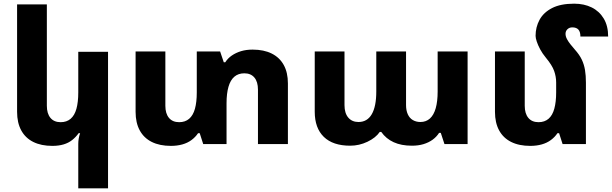

<svg xmlns="http://www.w3.org/2000/svg" viewBox="-20 -784 3330 1045"><path d="M568 241H406V-1Q406 -15 408.5 -30Q411 -45 416 -59H408Q393 -38 373 -22Q353 -6 326 2Q299 10 265 10Q204 10 161 -11.5Q118 -33 95.5 -74.5Q73 -116 73 -175V-760H235V-208Q235 -166 254.5 -142.5Q274 -119 310 -119Q343 -119 364.5 -137.5Q386 -156 396 -192Q406 -228 406 -281V-502H568Z M1355 -514Q1416 -514 1459 -492.5Q1502 -471 1524.5 -430Q1547 -389 1547 -330V0H1384V-296Q1384 -339 1364.5 -362Q1345 -385 1310 -385Q1277 -385 1255.5 -366.5Q1234 -348 1223.5 -311.5Q1213 -275 1213 -222V0H1086L1067 -59H1058Q1044 -38 1022.5 -22Q1001 -6 972.5 2Q944 10 910 10Q849 10 806 -11.5Q763 -33 740.5 -74.5Q718 -116 718 -175V-504H880V-208Q880 -166 899.5 -142.5Q919 -119 955 -119Q988 -119 1009.5 -137.5Q1031 -156 1041 -192Q1051 -228 1051 -281V-504H1178L1198 -445H1206Q1220 -467 1242 -482Q1264 -497 1292 -505.5Q1320 -514 1355 -514Z M1886 9Q1792 9 1742.5 -39Q1693 -87 1693 -176V-504H1855V-212Q1855 -168 1875.5 -144Q1896 -120 1931 -120Q1979 -120 2003.5 -162.5Q2028 -205 2028 -286V-504H2190V-212Q2190 -183 2199.5 -162Q2209 -141 2227 -130.5Q2245 -120 2268 -120Q2299 -120 2320 -139Q2341 -158 2351.5 -195Q2362 -232 2362 -286V-504H2525V0H2399L2379 -61H2370Q2356 -39 2334.5 -23.5Q2313 -8 2285 0.5Q2257 9 2222 9Q2164 9 2122.5 -10Q2081 -29 2055 -66H2047Q2025 -34 1980 -12.5Q1935 9 1886 9Z M3169 -334V0H3042L3023 -59H3014Q3000 -38 2978.5 -22Q2957 -6 2928.5 2Q2900 10 2866 10Q2805 10 2762 -11.5Q2719 -33 2696.5 -74.5Q2674 -116 2674 -175V-504H2836V-208Q2836 -166 2855.5 -142.5Q2875 -119 2911 -119Q2944 -119 2965.5 -137.5Q2987 -156 2997 -192.5Q3007 -229 3007 -281V-335Q3007 -367 2996 -398Q2985 -429 2951 -470Q2932 -493 2920 -515.5Q2908 -538 2901.5 -557.5Q2895 -577 2895 -589Q2895 -636 2916.5 -676Q2938 -716 2984.5 -740Q3031 -764 3105 -764Q3159 -764 3200.5 -743.5Q3242 -723 3266 -683Q3290 -643 3290 -585H3139Q3139 -611 3128 -623Q3117 -635 3095 -635Q3079 -635 3068.5 -625Q3058 -615 3058 -600Q3058 -586 3066 -571Q3074 -556 3085.5 -542Q3097 -528 3108 -515Q3134 -486 3146.5 -459.5Q3159 -433 3164 -403Q3169 -373 3169 -334Z"/></svg>

Font: Noto Sans Armenian ExtraBold
Style: Regular
Weight: 800
Version: Version 2.007